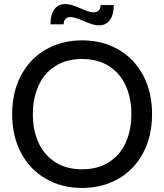

<svg xmlns="http://www.w3.org/2000/svg" viewBox="-20 -913 810 947"><path d="M40 -350Q40 -459 84 -541.5Q128 -624 206.5 -669Q285 -714 385 -714Q485 -714 563.5 -669Q642 -624 686 -541.5Q730 -459 730 -350Q730 -241 686 -158.5Q642 -76 563.5 -31Q485 14 385 14Q285 14 206.5 -31Q128 -76 84 -158.5Q40 -241 40 -350ZM628 -350Q628 -428 600.5 -489.5Q573 -551 518 -586.5Q463 -622 385 -622Q307 -622 252 -586.5Q197 -551 169.5 -489.5Q142 -428 142 -350Q142 -272 169.5 -210.5Q197 -149 252 -113.5Q307 -78 385 -78Q463 -78 518 -113.5Q573 -149 600.5 -210.5Q628 -272 628 -350ZM391 -810Q347 -829 328 -829Q312 -829 303 -819.5Q294 -810 294 -793H229Q229 -841 248 -867Q267 -893 302 -893Q318 -893 336 -887.5Q354 -882 379 -871Q423 -852 442 -852Q458 -852 467 -861.5Q476 -871 476 -888H541Q541 -840 522 -814Q503 -788 468 -788Q452 -788 434 -793.5Q416 -799 391 -810Z"/></svg>

Font: Cabin
Style: Regular
Weight: 400
Designer: Pablo Impallari
Foundry: Pablo Impallari. http://www.impallari.com Igino Marini. http://www.ikern.com
Version: Version 2.200